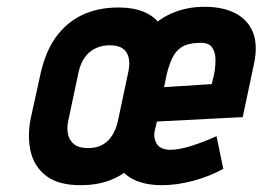

<svg xmlns="http://www.w3.org/2000/svg" viewBox="-20 -534 771 564"><path d="M440 -185 469 -317Q489 -409 452 -460.5Q415 -512 328 -512Q267 -512 220.5 -489.5Q174 -467 143.5 -424Q113 -381 99 -317L70 -185Q60 -134 70 -89.5Q80 -45 115.5 -17.5Q151 10 217 10Q309 10 365.5 -43.5Q422 -97 440 -185ZM357 -323 326 -177Q321 -155 310 -137Q299 -119 281.5 -109Q264 -99 239 -99Q212 -99 198 -110Q184 -121 180 -139Q176 -157 180 -177L211 -323Q217 -349 229.5 -366Q242 -383 260.5 -392Q279 -401 303 -401Q327 -401 340.5 -391.5Q354 -382 358 -364.5Q362 -347 357 -323ZM435 -152 441 -177 693 -190 726 -346Q738 -402 723 -439Q708 -476 671.5 -495Q635 -514 581 -514Q527 -514 482.5 -494Q438 -474 407.5 -436Q377 -398 365 -343L321 -138Q313 -100 319.5 -72Q326 -44 344.5 -26Q363 -8 391.5 1Q420 10 455 10Q500 10 548 -3Q596 -16 636 -38L616 -134Q581 -118 544 -106Q507 -94 480 -94Q467 -94 457 -98Q447 -102 441.5 -110Q436 -118 434 -128.5Q432 -139 435 -152ZM609 -316 602 -287 462 -278 470 -317Q477 -345 486.5 -364.5Q496 -384 513.5 -395.5Q531 -407 562 -408Q592 -410 602.5 -395.5Q613 -381 613 -359Q613 -337 609 -316Z"/></svg>

Font: Advent Pro
Style: Italic
Weight: 400
Italic angle: -12°
Designer: VivaRado, Andreas Kalpakidis
Foundry: VivaRado, Andreas Kalpakidis
Version: Version 3.000